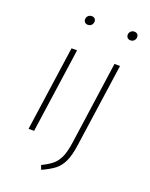

<svg xmlns="http://www.w3.org/2000/svg" viewBox="-169 -821 861 1105"><g transform="rotate(20 261.5 -268.5)"><path d="M110 0H76L150 -520H184ZM166 -704Q166 -716 174.5 -725Q183 -734 197 -734Q208 -734 215 -727.5Q222 -721 222 -710Q222 -697 213.5 -688Q205 -679 191 -679Q180 -679 173 -686Q166 -693 166 -704ZM215 171Q256 151 279.5 131.5Q303 112 318 79Q333 46 341 -11L413 -520H447L374 -8Q365 57 347.5 94Q330 131 302.5 152.5Q275 174 225 197ZM427 -704Q427 -716 435.5 -725Q444 -734 458 -734Q469 -734 476 -727.5Q483 -721 483 -710Q483 -697 474.5 -688Q466 -679 452 -679Q441 -679 434 -686Q427 -693 427 -704Z"/></g></svg>

Font: FiraGO UltraLight
Style: Italic
Weight: 200
Italic angle: -8°
Designer: bBox Type GmbH
Foundry: bBox Type GmbH
Version: Version 1.001